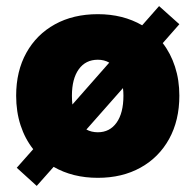

<svg xmlns="http://www.w3.org/2000/svg" viewBox="-20 -566 640 630"><path d="M33 -252Q33 -332.5 66.5 -392.8Q100 -453 160.2 -486.2Q220.5 -519.5 301 -519.5Q383.5 -519.5 446.5 -483L502 -546L568.5 -486.5L514 -424.5Q540 -391 554.2 -347.2Q568.5 -303.5 568.5 -252Q568.5 -171 535 -110.2Q501.5 -49.5 441.2 -16Q381 17.5 301 17.5Q218.5 17.5 156 -18.5L100.5 44L35 -15.5L89 -76.5Q62 -110.5 47.5 -155Q33 -199.5 33 -252ZM216 -252Q216 -236.5 217.5 -223L338.5 -360.5Q322 -370 301 -370Q261 -370 238.5 -338.8Q216 -307.5 216 -252ZM385 -252Q385 -265 383.5 -277L263.5 -141Q280 -132 301 -132Q340 -132 362.5 -163.5Q385 -195 385 -252Z"/></svg>

Font: Overused Grotesk Black
Style: Regular
Weight: 900
Version: Version 0.004